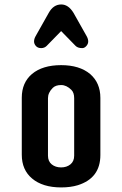

<svg xmlns="http://www.w3.org/2000/svg" viewBox="-20 -818 540 848"><path d="M76.2 -386.7Q76.2 -452.6 121.1 -491.2Q168 -530.3 250 -530.3Q331.1 -530.3 377.9 -491.2Q423.3 -452.1 423.3 -385.7V-133.3Q423.3 -31.2 323.7 0Q291.5 9.8 250.2 9.8Q209 9.8 176.8 -0.2Q144.5 -10.3 122.1 -29.3Q76.2 -67.4 76.2 -134.8ZM307.6 -384.3Q307.6 -408.7 295.4 -420.9Q273.9 -442.4 250 -442.4Q225.6 -442.4 212.9 -429.7Q191.9 -408.7 191.9 -384.3V-130.4Q191.9 -105.5 208.5 -92Q225.1 -78.6 249.8 -78.6Q274.4 -78.6 291 -92Q307.6 -105.5 307.6 -130.4ZM363.3 -657.2Q369.6 -645.5 369.6 -634.8Q369.6 -624 361.3 -614.7Q353 -605.5 343.3 -605.5Q323.7 -605.5 314 -615.2L250 -680.7L186 -615.2Q176.3 -605.5 161.6 -605.5Q147 -605.5 138.7 -614.7Q130.4 -624 130.4 -634.8Q130.4 -645.5 136.7 -657.2L195.3 -761.2Q215.8 -798.3 250.5 -798.3Q282.2 -798.3 304.7 -761.2Z"/></svg>

Font: Supermercado
Style: Regular
Weight: 400
Designer: James Grieshaber
Foundry: James Grieshaber
Version: Version 1.002